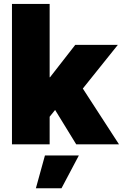

<svg xmlns="http://www.w3.org/2000/svg" viewBox="-20 -748 637 995"><path d="M42 0V-727.5H237.3V-347.7H239.3L370.1 -515.6H590.8L409.2 -289.1L596.7 0H375L265.6 -178.2L237.3 -143.1V0ZM166 227.5 212.9 57.6H388.7L298.8 227.5Z"/></svg>

Font: Inter Display Black
Style: Regular
Weight: 900
Designer: Rasmus Andersson
Foundry: rsms
Version: Version 4.000;git-a52131595